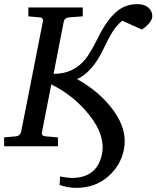

<svg xmlns="http://www.w3.org/2000/svg" viewBox="-35 -707 756 928"><path d="M337 -325Q449 -263 515.5 -170Q582 -77 564 15Q549 93 486.5 147Q424 201 334 201Q293 201 253 187Q254 182 254.5 167.5Q255 153 255 146Q295 153 311 153Q435 153 458 37Q475 -51 399 -148Q323 -245 213 -299L168 -69Q164 -50 185 -48L245 -43V0H-15V-43L42 -48Q52 -49 58.5 -55Q65 -61 67 -69L172 -602Q176 -622 156 -623L102 -628V-671H365V-628L299 -623Q277 -621 273 -602L224 -350Q319 -350 376 -419Q400 -447 441.5 -530Q483 -613 531 -653Q572 -687 629 -687Q663 -687 682 -670.5Q701 -654 701 -629Q701 -599 651 -564L556 -607Q528 -584 508.5 -552.5Q489 -521 470 -480.5Q451 -440 435 -416Q389 -346 337 -325Z"/></svg>

Font: Veleka
Style: Italic
Weight: 400
Italic angle: -12°
Designer: Stefan Peev, Context Ltd, 2016; SIL International, 1997-2014.
Foundry: Stefan Peev, Context Ltd, 2016
Version: Version 1.000